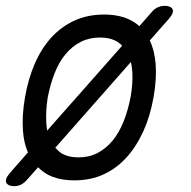

<svg xmlns="http://www.w3.org/2000/svg" viewBox="-38 -610 658 660"><path d="M218 10Q162 10 124 -11Q107 -21 93 -35L54 9Q44 20 33.5 25Q23 30 9 30Q2 30 -5 27.5Q-12 25 -15.5 19.5Q-19 14 -17 6Q-15 -2 -6 -13L58 -86Q44 -118 41 -160Q37 -213 48 -276Q59 -339 81.5 -391Q104 -443 138 -480.5Q172 -518 217.5 -539Q263 -560 320 -560Q376 -560 414 -539Q429 -531 441 -520L483 -568Q493 -580 504.5 -585Q516 -590 529 -590Q537 -590 544 -587.5Q551 -585 554.5 -579.5Q558 -574 555.5 -566Q553 -558 544 -547L477 -471Q493 -437 497 -391Q501 -339 490 -277Q479 -213 455.5 -160.5Q432 -108 398 -70Q364 -32 319 -11Q274 10 218 10ZM232 -69Q268 -69 297 -84Q326 -99 348.5 -126Q371 -153 386.5 -191.5Q402 -230 411 -277Q419 -322 417 -360Q416 -380 412 -397L152 -102Q161 -92 172 -84Q196 -69 232 -69ZM124 -161 382 -453Q375 -460 366 -466Q342 -481 305.5 -481Q269 -481 239.5 -466Q210 -451 187.5 -424Q165 -397 150 -359Q135 -321 126 -275Q119 -229 121 -191Q122 -175 124 -161Z"/></svg>

Font: Maple Mono Light
Style: Italic
Weight: 300
Italic angle: -10°
Monospace: yes
Designer: subframe7536
Version: Version 7.000